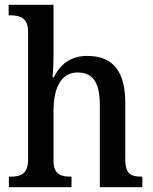

<svg xmlns="http://www.w3.org/2000/svg" viewBox="-20 -780 638 800"><path d="M17 0H278V-44H275C235 -44 203 -52 203 -111V-318C203 -412 233 -478 304 -478C372 -478 396 -428 396 -342V0H573V-44H570C528 -44 502 -53 502 -116V-351C502 -488 447 -547 343 -547C273 -547 230 -510 204 -458H199C200 -466 203 -512 203 -549V-760H16V-716H25C60 -716 97 -707 97 -649V-116C97 -53 64 -44 24 -44H17Z"/></svg>

Font: Noto Serif Devanagari SemiCondensed Medium
Style: Regular
Weight: 500
Width: 4
Designer: Universal Thirst, Indian Type Foundry and the Monotype Design Team
Foundry: Monotype Imaging Inc.
Version: Version 2.004